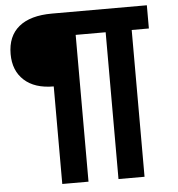

<svg xmlns="http://www.w3.org/2000/svg" viewBox="-58 -784 918 990"><g transform="rotate(-5 400.5 -289.0)"><path d="M224.1 -354Q125.5 -354 71.3 -403.8Q17.1 -453.6 17.1 -539.1Q17.1 -631.8 76.2 -680.4Q135.3 -729 248 -729H738.8V-608.9H649.9V150.9H515.1V-608.9H359.9V150.9H224.1Z"/></g></svg>

Font: Lumene Sans Expanded
Style: Bold
Weight: 600
Width: 7
Designer: Deni Anggara
Version: Version 1.003;Glyphs 3.1.2 (3151)